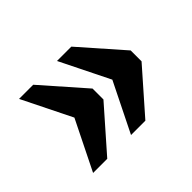

<svg xmlns="http://www.w3.org/2000/svg" viewBox="-89 -644 748 748"><g transform="rotate(-45 285.0 -270.0)"><path d="M274 -66 375 -270 274 -474H353L506 -300V-240L353 -66ZM65 -66 166 -270 65 -474H143L296 -300V-240L143 -66Z"/></g></svg>

Font: Noto Serif Ethiopic ExtraBold
Style: Regular
Weight: 800
Version: Version 2.102